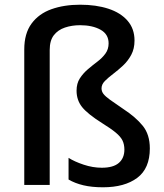

<svg xmlns="http://www.w3.org/2000/svg" viewBox="-20 -785 698 815"><path d="M551 -613Q551 -578 537 -552Q523 -526 502 -506.5Q481 -487 460.5 -471.5Q440 -456 425.5 -441.5Q411 -427 411 -410Q411 -397 419 -386.5Q427 -376 447 -361.5Q467 -347 504 -322Q556 -288 586 -251Q616 -214 616 -155Q616 -70 562.5 -30Q509 10 417 10Q370 10 334 1.5Q298 -7 271 -23V-115Q296 -99 335 -86Q374 -73 412 -73Q461 -73 484.5 -93.5Q508 -114 508 -150Q508 -172 500 -188.5Q492 -205 471.5 -222Q451 -239 414 -262Q352 -301 328.5 -330.5Q305 -360 305 -400Q305 -431 319 -452.5Q333 -474 353 -491Q373 -508 393.5 -523.5Q414 -539 427.5 -557.5Q441 -576 441 -601Q441 -640 406.5 -659Q372 -678 320 -678Q285 -678 255.5 -668Q226 -658 208.5 -635.5Q191 -613 191 -573V0H83V-575Q83 -643 114 -685Q145 -727 198.5 -746Q252 -765 320 -765Q388 -765 440 -748Q492 -731 521.5 -697Q551 -663 551 -613Z"/></svg>

Font: Noto Sans Thaana Medium
Style: Regular
Weight: 500
Designer: David Williams
Foundry: Google Inc.
Version: Version 3.001; ttfautohint (v1.8.4.7-5d5b)